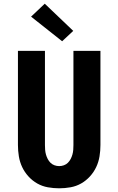

<svg xmlns="http://www.w3.org/2000/svg" viewBox="-20 -1010 640 1038"><path d="M300 8Q269 8 238.5 2.5Q208 -3 181.5 -18Q155 -33 134 -56Q113 -79 100 -106.5Q87 -134 82 -164.5Q77 -195 77 -226V-735H223V-226Q223 -213 224 -200Q225 -187 228.5 -174.5Q232 -162 238 -150.5Q244 -139 253 -130Q262 -121 274.5 -116.5Q287 -112 300 -112Q313 -112 325.5 -116.5Q338 -121 347 -130Q356 -139 362 -150.5Q368 -162 371.5 -174.5Q375 -187 376 -200Q377 -213 377 -226V-735H523V-226Q523 -195 518 -164.5Q513 -134 500 -106.5Q487 -79 466 -56Q445 -33 418.5 -18Q392 -3 361.5 2.5Q331 8 300 8ZM316 -787 148 -920 222 -990 376 -843Z"/></svg>

Font: Iosevka SS04 Heavy Extended
Style: Regular
Weight: 900
Width: 7
Monospace: yes
Designer: Belleve Invis
Foundry: Belleve Invis
Version: Version 19.0.0; ttfautohint (v1.8.4)